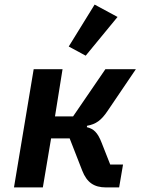

<svg xmlns="http://www.w3.org/2000/svg" viewBox="-20 -818 640 838"><path d="M41 0H167L203 -214H284L339 -73C359 -22 390 0 443 0H500L517 -100H461L424 -194C406 -241 388 -256 359 -263L360 -269C399 -276 422 -293 449 -333L573 -516H440L299 -310H220L253 -516H127ZM493 -744 393 -798 280 -615 354 -575Z"/></svg>

Font: IBM Plex Mono SmBld
Style: Italic
Weight: 600
Italic angle: -9.5°
Monospace: yes
Designer: Mike Abbink, Paul van der Laan, Pieter van Rosmalen
Foundry: Bold Monday
Version: Version 2.004